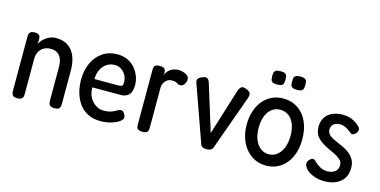

<svg xmlns="http://www.w3.org/2000/svg" viewBox="-68 -1005 2698 1364"><g transform="rotate(15 1281.0 -322.5)"><path d="M100 10Q81 10 72 4.5Q63 -1 60 -11.5Q57 -22 57 -35V-432Q57 -445 60 -454Q63 -463 72.5 -468.5Q82 -474 101 -474Q116 -474 124.5 -470Q133 -466 136.5 -460Q140 -454 141 -447Q142 -440 142 -434L140 -400Q147 -414 158 -427Q169 -440 184.5 -451Q200 -462 218 -468.5Q236 -475 258 -475Q296 -475 325.5 -462Q355 -449 375.5 -423.5Q396 -398 406.5 -361.5Q417 -325 417 -278V-34Q417 -21 414 -11Q411 -1 402 4.5Q393 10 374 10Q355 10 345 4.5Q335 -1 332 -11.5Q329 -22 329 -35V-279Q329 -315 319.5 -339.5Q310 -364 290.5 -377.5Q271 -391 240 -391Q210 -391 188.5 -378Q167 -365 155.5 -343Q144 -321 144 -291V-34Q144 -21 141 -11Q138 -1 128.5 4.5Q119 10 100 10Z M712 14Q659 14 620 -5.5Q581 -25 555.5 -59.5Q530 -94 517 -139Q504 -184 504 -236Q504 -305 529 -359Q554 -413 600 -444.5Q646 -476 709 -476Q751 -476 784 -460.5Q817 -445 839 -419Q861 -393 873 -361Q885 -329 885 -297Q885 -246 863 -224.5Q841 -203 806 -203H596Q595 -160 612.5 -129Q630 -98 657 -81Q684 -64 713 -64Q735 -64 751 -67Q767 -70 778.5 -75Q790 -80 799 -85Q808 -90 815.5 -94Q823 -98 832 -99Q841 -100 848.5 -95.5Q856 -91 861 -81Q867 -73 868.5 -67Q870 -61 870 -53Q870 -39 848.5 -23.5Q827 -8 791 3Q755 14 712 14ZM595 -264H769Q787 -264 795.5 -268.5Q804 -273 804 -296Q804 -323 792 -346Q780 -369 759 -383.5Q738 -398 709 -398Q676 -398 650 -380.5Q624 -363 609.5 -332.5Q595 -302 595 -264Z M1019 10Q1000 10 990.5 4.5Q981 -1 978.5 -11.5Q976 -22 976 -36V-430Q976 -445 979 -455Q982 -465 991 -469.5Q1000 -474 1020 -474Q1038 -474 1047.5 -469.5Q1057 -465 1060.5 -456.5Q1064 -448 1064 -437L1061 -416Q1067 -430 1075 -441.5Q1083 -453 1095 -462Q1107 -471 1122.5 -476Q1138 -481 1158 -481Q1168 -481 1178.5 -479Q1189 -477 1199.5 -473Q1210 -469 1217.5 -463.5Q1225 -458 1230 -451Q1235 -444 1235 -434Q1235 -412 1223 -395.5Q1211 -379 1195 -379Q1185 -379 1179 -381.5Q1173 -384 1168 -388Q1163 -392 1154.5 -394.5Q1146 -397 1130 -397Q1118 -397 1106.5 -392.5Q1095 -388 1085.5 -378.5Q1076 -369 1070 -355.5Q1064 -342 1064 -325V-34Q1064 -20 1061 -10Q1058 0 1048.5 5Q1039 10 1019 10Z M1492 12Q1476 12 1464.5 7Q1453 2 1448 -12L1304 -417Q1294 -441 1301.5 -453.5Q1309 -466 1330 -474Q1351 -483 1364.5 -478.5Q1378 -474 1386 -449L1492 -107L1597 -444Q1605 -467 1617 -476.5Q1629 -486 1658 -474Q1685 -463 1687 -446.5Q1689 -430 1681 -410L1538 -12Q1533 0 1521.5 6Q1510 12 1492 12Z M1930 15Q1886 15 1848.5 -2.5Q1811 -20 1783 -52.5Q1755 -85 1739 -130Q1723 -175 1723 -231Q1723 -286 1738 -331.5Q1753 -377 1780 -409.5Q1807 -442 1844.5 -460Q1882 -478 1928 -478Q1989 -478 2035 -447.5Q2081 -417 2106.5 -361.5Q2132 -306 2132 -232Q2132 -175 2117 -129.5Q2102 -84 2074.5 -51.5Q2047 -19 2010 -2Q1973 15 1930 15ZM1928 -68Q1961 -68 1987.5 -88Q2014 -108 2029.5 -145.5Q2045 -183 2045 -234Q2045 -284 2030.5 -320Q2016 -356 1989.5 -375.5Q1963 -395 1927 -395Q1892 -395 1866 -375Q1840 -355 1825.5 -318.5Q1811 -282 1811 -233Q1811 -182 1826 -145Q1841 -108 1867.5 -88Q1894 -68 1928 -68ZM2004 -562Q1979 -562 1969 -569Q1959 -576 1957 -588Q1955 -600 1955 -612Q1955 -624 1957 -635Q1959 -646 1969.5 -653Q1980 -660 2004 -660Q2029 -660 2039 -653Q2049 -646 2051 -634.5Q2053 -623 2053 -611Q2053 -600 2051 -588Q2049 -576 2039 -569Q2029 -562 2004 -562ZM1858 -562Q1833 -562 1823 -569Q1813 -576 1811 -588Q1809 -600 1809 -612Q1809 -624 1811 -635Q1813 -646 1823.5 -653Q1834 -660 1859 -660Q1883 -660 1893 -653Q1903 -646 1905 -634.5Q1907 -623 1907 -611Q1907 -600 1905 -588Q1903 -576 1893 -569Q1883 -562 1858 -562Z M2357 15Q2335 15 2313 10.5Q2291 6 2271 -2.5Q2251 -11 2235.5 -23Q2220 -35 2212 -50Q2206 -60 2204.5 -69Q2203 -78 2206 -86.5Q2209 -95 2217 -103Q2230 -118 2242 -118Q2254 -118 2268 -101Q2276 -93 2286.5 -85.5Q2297 -78 2309 -71.5Q2321 -65 2334 -62Q2347 -59 2360 -59Q2396 -59 2417.5 -76Q2439 -93 2439 -123Q2439 -136 2434 -147Q2429 -158 2419 -166.5Q2409 -175 2397 -182.5Q2385 -190 2370.5 -196.5Q2356 -203 2341 -210Q2314 -223 2292 -236Q2270 -249 2253.5 -265Q2237 -281 2228.5 -301.5Q2220 -322 2220 -350Q2220 -388 2237.5 -416.5Q2255 -445 2288 -460.5Q2321 -476 2366 -476Q2383 -476 2398.5 -473.5Q2414 -471 2429 -465Q2444 -459 2457.5 -451Q2471 -443 2483 -432Q2500 -419 2502 -405.5Q2504 -392 2493 -377Q2482 -364 2471 -360.5Q2460 -357 2450 -366Q2438 -376 2424 -385Q2410 -394 2395.5 -399.5Q2381 -405 2365 -405Q2346 -405 2331 -398.5Q2316 -392 2308 -379.5Q2300 -367 2300 -350Q2300 -335 2306.5 -324Q2313 -313 2324.5 -304.5Q2336 -296 2351.5 -288.5Q2367 -281 2385 -273Q2410 -263 2434.5 -250.5Q2459 -238 2478 -221Q2497 -204 2508.5 -181Q2520 -158 2520 -125Q2520 -59 2476 -22Q2432 15 2357 15Z"/></g></svg>

Font: Fredoka SemiCondensed
Style: Regular
Weight: 400
Width: 4
Designer: Ben Nathan
Foundry: Milena B. Brandão, Ben Nathan
Version: Version 2.001